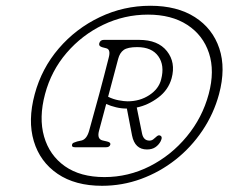

<svg xmlns="http://www.w3.org/2000/svg" viewBox="-20 -768 774 650"><path d="M325.5 -139Q234.5 -139 175 -179.5Q115.5 -220 94.5 -290Q73.5 -360 97.5 -449Q121 -536.5 179 -604Q237 -671.5 317.8 -710Q398.5 -748.5 489 -748.5Q579.5 -748.5 639.8 -710Q700 -671.5 722.5 -604Q745 -536.5 721.5 -449Q703.5 -382.5 665.2 -325.8Q627 -269 574 -227.2Q521 -185.5 457.5 -162.2Q394 -139 325.5 -139ZM333.5 -168.5Q414.5 -168.5 487 -205.2Q559.5 -242 612.2 -305.8Q665 -369.5 686.5 -449.5Q707.5 -527.5 687.5 -588.2Q667.5 -649 614 -683.8Q560.5 -718.5 481 -718.5Q401 -718.5 329.2 -684Q257.5 -649.5 205.5 -589Q153.5 -528.5 132.5 -449.5Q111 -369.5 129.2 -305.8Q147.5 -242 199.8 -205.2Q252 -168.5 333.5 -168.5ZM561 -503Q550 -463.5 515.8 -437.8Q481.5 -412 443 -404L461 -315.5Q466 -292 486 -292Q493 -292 498.5 -296Q504 -300 508 -304Q515.5 -311.5 521 -309.5Q532 -306 524 -290Q517.5 -277.5 506.2 -269.8Q495 -262 477.5 -262Q436.5 -262 427 -309.5L409.5 -400.5H408Q390.5 -400.5 372.8 -404.8Q355 -409 339.5 -416Q333 -392 326.8 -368.5Q320.5 -345 315 -324.5Q308 -297 327.5 -292.5L342.5 -289Q355.5 -286 353.5 -278.5Q351 -269.5 339 -269.5H234Q221.5 -269.5 224 -278.5Q225 -283 229.8 -285Q234.5 -287 241 -289L256.5 -292.5Q273.5 -297 281.5 -324.5Q299 -387 315.8 -449Q332.5 -511 348 -572.5Q355.5 -600.5 340 -604.5L326.5 -608Q313.5 -611.5 316 -621.5Q319.5 -633 331.5 -633H451Q515 -633 545.2 -594.8Q575.5 -556.5 561 -503ZM380 -568.5Q375 -549.5 365.8 -515Q356.5 -480.5 346 -440.5Q363 -432 381.5 -428.5Q400 -425 412 -425Q453.5 -425 485.5 -446Q517.5 -467 525.5 -499Q538 -546.5 516 -577.5Q494 -608.5 444.5 -608.5Q412.5 -608.5 399 -599Q385.5 -589.5 380 -568.5Z"/></svg>

Font: Fraunces 9pt SuperSoft Thin
Style: Italic
Weight: 100
Italic angle: -16°
Version: Version 1.000;[0bf87f6ff]